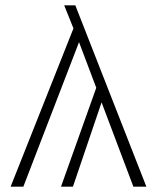

<svg xmlns="http://www.w3.org/2000/svg" viewBox="-20 -704 592 724"><path d="M483 0 363 -318 255 0H210L343 -373L278 -545L68 0H20L257 -597L222 -684H264L532 0Z"/></svg>

Font: FiraGO ExtraLight
Style: Regular
Weight: 200
Designer: bBox Type
Foundry: bBox Type GmbH
Version: Version 1.001